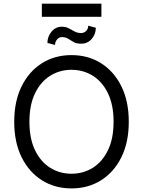

<svg xmlns="http://www.w3.org/2000/svg" viewBox="-20 -1046 801 1076"><path d="M548.3 -951.7H214.5V-1025.6H548.3ZM288.4 -794 245.7 -805.4Q245.7 -840.6 268.6 -868.4Q291.5 -896.3 326.7 -896.3Q348.7 -896.3 365.2 -887.4Q381.7 -878.6 397.9 -869.7Q414.1 -860.8 434.7 -860.8Q450.6 -860.8 462.5 -872.3Q474.4 -883.9 474.4 -902L517 -890.6Q517 -854.4 494 -827.8Q470.9 -801.1 434.7 -801.1Q408.4 -801.1 392.4 -810.4Q376.4 -819.6 362.2 -828.8Q348 -838.1 326.7 -838.1Q310.7 -838.1 299.5 -824.6Q288.4 -811.1 288.4 -794ZM380.7 9.9Q287.6 9.9 215.2 -35.5Q142.8 -81 101.2 -164.8Q59.7 -248.6 59.7 -363.6Q59.7 -478.7 101.2 -562.5Q142.8 -646.3 215.2 -691.8Q287.6 -737.2 380.7 -737.2Q473.7 -737.2 546.2 -691.8Q618.6 -646.3 660.2 -562.5Q701.7 -478.7 701.7 -363.6Q701.7 -248.6 660.2 -164.8Q618.6 -81 546.2 -35.5Q473.7 9.9 380.7 9.9ZM380.7 -72.4Q446.7 -72.4 500.2 -105.8Q553.6 -139.2 585 -204.2Q616.5 -269.2 616.5 -363.6Q616.5 -458.1 585 -523.1Q553.6 -588.1 500.2 -621.4Q446.7 -654.8 380.7 -654.8Q314.6 -654.8 261.2 -621.4Q207.7 -588.1 176.3 -523.1Q144.9 -458.1 144.9 -363.6Q144.9 -269.2 176.3 -204.2Q207.7 -139.2 261.2 -105.8Q314.6 -72.4 380.7 -72.4Z"/></svg>

Font: Linik Sans
Style: Regular
Weight: 400
Designer: Rasmus Andersson (font), Marc Monis (original base), Kil Hyung-jin (Pretendard portions), Cristiano Sobral (main changes
Foundry: rsms
Version: Version 3.018;May 31, 2022;FontCreator 14.0.0.2814 64-bit; t